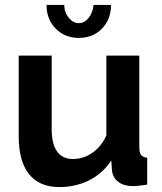

<svg xmlns="http://www.w3.org/2000/svg" viewBox="-20 -750 658 780"><path d="M56 -524H190V-225Q190 -165 212 -134.5Q234 -104 277 -104Q303 -104 328.5 -114.5Q354 -125 375.5 -146Q397 -167 412 -199V-524H546V-150Q546 -129 553.5 -120Q561 -111 578 -109V0Q558 3 544.5 4.5Q531 6 520 6Q484 6 461.5 -10.5Q439 -27 435 -56L432 -98Q397 -45 342 -17.5Q287 10 221 10Q140 10 98 -42.5Q56 -95 56 -196ZM360 -730H431Q431 -672 394.5 -634Q358 -596 300 -596Q243 -596 206 -634Q169 -672 169 -730H241Q241 -700 259 -678Q277 -656 300 -656Q323 -656 340 -677Q357 -698 360 -730Z"/></svg>

Font: YasnoRaleway
Style: Bold
Weight: 700
Designer: Matt McInerney, Pablo Impallari, Rodrigo Fuenzalida
Foundry: Matt McInerney, Pablo Impallari, Rodrigo Fuenzalida
Version: Version 4.026